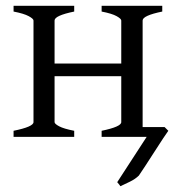

<svg xmlns="http://www.w3.org/2000/svg" viewBox="-20 -474 616 665"><path d="M27 0V-21Q96 -35 96 -51V-403Q96 -409 79.5 -418Q63 -427 27 -434V-454H237V-434Q169 -420 169 -403V-51Q169 -45 185 -36.5Q201 -28 237 -21V0ZM132 -210V-254H426V-210ZM332 0V-21Q400 -35 400 -51V-403Q400 -409 384 -418Q368 -427 332 -434V-454H542V-434Q474 -420 474 -403V-31Q474 -25 483.5 -23.5Q493 -22 508 -21V0ZM550 -34 563 -21Q559 -16 545.5 4.5Q532 25 515 51.5Q498 78 483 101Q468 124 461 134Q449 146 429.5 155.5Q410 165 397 171Q394 166 386 157L488 0L450 -34Z"/></svg>

Font: ChillKai
Style: Regular
Weight: 400
Designer: ChillType
Foundry: 寒蝉字型
Version: Version 2.000